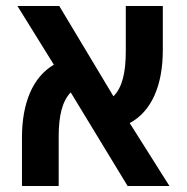

<svg xmlns="http://www.w3.org/2000/svg" viewBox="-20 -618 621 638"><path d="M175 -164C175 -234 187 -282 215 -311L404 0H543L411 -209C484 -248 521 -335 521 -451V-598H398V-448C398 -376 386 -327 357 -298L177 -598H38L159 -403C89 -362 53 -276 53 -161V0H175Z"/></svg>

Font: Noto Sans Hebrew SemiCondensed Semi
Style: Regular
Weight: 600
Width: 4
Designer: Monotype Design Team
Foundry: Monotype Imaging Inc.
Version: Version 1.902